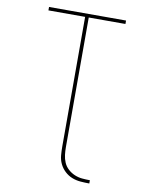

<svg xmlns="http://www.w3.org/2000/svg" viewBox="-98 -803 795 1046"><g transform="rotate(10 300.0 -280.5)"><path d="M470 174Q446 174 421 172Q396 170 373.5 161Q351 152 333 135Q315 118 304.5 96Q294 74 292 49Q290 24 290 0V-716H87V-735H513V-716H310V0Q310 22 312.5 43.5Q315 65 323.5 85Q332 105 348.5 120Q365 135 385 143.5Q405 152 426.5 154Q448 156 470 156Z"/></g></svg>

Font: Zed Sans Thin Extended
Style: Regular
Weight: 100
Width: 7
Designer: Belleve Invis
Foundry: Belleve Invis
Version: Version 1.0.0; ttfautohint (v1.8.4)